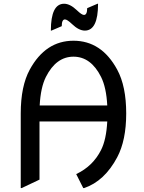

<svg xmlns="http://www.w3.org/2000/svg" viewBox="-20 -959 750 999"><path d="M87.9 19.5V-368.7Q87.9 -510.7 134.8 -596.7Q216.8 -747.1 362.3 -747.1Q508.3 -747.1 589.8 -596.7Q636.7 -510.3 636.7 -368.7Q636.7 -229 589.8 -140.6Q523.9 -16.6 418 19.5H413.1L376.5 -53.2Q463.4 -94.2 505.9 -178.7Q533.2 -232.9 538.1 -327.1H185.5V-24.4L92.8 19.5ZM186.5 -410.2H538.1Q533.2 -503.9 505.9 -558.6Q453.1 -664.1 362.3 -664.1Q272 -664.1 218.8 -558.6Q191.4 -503.9 186.5 -410.2ZM244.6 -799.8Q244.6 -939.5 313.5 -939.5Q344.7 -939.5 380.4 -905.3Q405.3 -881.3 417 -881.3Q433.6 -881.3 433.6 -916.5L487.3 -939.5H490.2Q490.2 -799.8 421.4 -799.8Q390.1 -799.8 354.5 -834Q329.6 -857.9 317.9 -857.9Q301.3 -857.9 301.3 -822.8L247.6 -799.8Z"/></svg>

Font: Nova Oval
Style: Book
Weight: 400
Version: Version 2.000